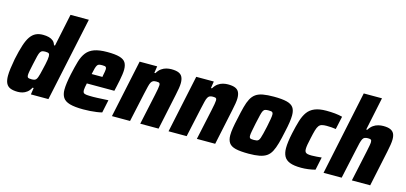

<svg xmlns="http://www.w3.org/2000/svg" viewBox="-65 -1186 3465 1638"><g transform="rotate(15 1667.5 -367.5)"><path d="M131 8Q91 8 65.5 -2Q40 -12 27.5 -36.5Q15 -61 15 -104Q15 -131 20 -169Q25 -207 34 -255Q50 -331 66.5 -382Q83 -433 103.5 -462.5Q124 -492 151 -505Q178 -518 214 -518Q244 -518 266.5 -512Q289 -506 304.5 -493Q320 -480 327 -456H336L396 -743H558L400 0H245L254 -59H244Q230 -32 211 -17.5Q192 -3 171.5 2.5Q151 8 131 8ZM217 -126Q231 -126 240.5 -128.5Q250 -131 256.5 -138.5Q263 -146 268 -160Q272 -170 277 -189.5Q282 -209 287.5 -233Q293 -257 298.5 -280.5Q304 -304 306.5 -323.5Q309 -343 309 -353Q309 -372 301 -378Q293 -384 271 -384Q255 -384 244.5 -381Q234 -378 226.5 -366Q219 -354 212.5 -328Q206 -302 196 -255Q187 -214 182.5 -190Q178 -166 178 -153Q178 -141 182 -135Q186 -129 195 -127.5Q204 -126 217 -126Z M709 8Q633 8 589.5 -4.5Q546 -17 528.5 -44.5Q511 -72 511 -113Q511 -141 516 -176.5Q521 -212 530 -254Q545 -323 559.5 -372.5Q574 -422 599.5 -454.5Q625 -487 668.5 -502.5Q712 -518 783 -518Q852 -518 890.5 -507Q929 -496 944 -472.5Q959 -449 959 -410Q959 -391 955.5 -366Q952 -341 946.5 -313Q941 -285 934 -254L925 -214H682Q678 -196 675 -179.5Q672 -163 672 -153Q672 -136 679 -128.5Q686 -121 705.5 -119Q725 -117 762 -117Q777 -117 799.5 -118Q822 -119 848 -120.5Q874 -122 897 -123L873 -9Q854 -4 826.5 0Q799 4 768.5 6Q738 8 709 8ZM701 -302H796L798 -316Q802 -337 804.5 -350Q807 -363 807 -372Q807 -384 803 -389.5Q799 -395 790.5 -396.5Q782 -398 769 -398Q752 -398 742 -395.5Q732 -393 725.5 -383.5Q719 -374 713.5 -355Q708 -336 701 -302Z M961 0 1069 -510H1224L1215 -450H1224Q1241 -478 1261.5 -492.5Q1282 -507 1304.5 -512.5Q1327 -518 1348 -518Q1389 -518 1412.5 -508Q1436 -498 1446 -477Q1456 -456 1456 -424Q1456 -405 1451.5 -377Q1447 -349 1440 -317L1373 0H1211L1269 -270Q1276 -303 1280 -325.5Q1284 -348 1284 -358Q1284 -370 1280.5 -375Q1277 -380 1270 -381.5Q1263 -383 1251 -383Q1234 -383 1223.5 -378.5Q1213 -374 1205.5 -361Q1198 -348 1192 -323Q1186 -298 1177 -258L1121 0Z M1461 0 1569 -510H1724L1715 -450H1724Q1741 -478 1761.5 -492.5Q1782 -507 1804.5 -512.5Q1827 -518 1848 -518Q1889 -518 1912.5 -508Q1936 -498 1946 -477Q1956 -456 1956 -424Q1956 -405 1951.5 -377Q1947 -349 1940 -317L1873 0H1711L1769 -270Q1776 -303 1780 -325.5Q1784 -348 1784 -358Q1784 -370 1780.5 -375Q1777 -380 1770 -381.5Q1763 -383 1751 -383Q1734 -383 1723.5 -378.5Q1713 -374 1705.5 -361Q1698 -348 1692 -323Q1686 -298 1677 -258L1621 0Z M2169 8Q2096 8 2054.5 -2Q2013 -12 1995.5 -37Q1978 -62 1978 -104Q1978 -132 1984 -169.5Q1990 -207 2001 -255Q2014 -318 2026 -363.5Q2038 -409 2054 -439Q2070 -469 2094.5 -486.5Q2119 -504 2157.5 -511Q2196 -518 2253 -518Q2326 -518 2367.5 -507.5Q2409 -497 2426.5 -472.5Q2444 -448 2444 -404Q2444 -377 2438.5 -340Q2433 -303 2422 -255Q2409 -192 2396.5 -147Q2384 -102 2368 -71.5Q2352 -41 2327.5 -24Q2303 -7 2264.5 0.5Q2226 8 2169 8ZM2182 -117Q2197 -117 2207 -119Q2217 -121 2223.5 -128Q2230 -135 2235.5 -150Q2241 -165 2247 -190.5Q2253 -216 2262 -255Q2271 -299 2275.5 -325Q2280 -351 2280 -366Q2280 -378 2275.5 -384Q2271 -390 2262.5 -391.5Q2254 -393 2239 -393Q2221 -393 2210 -389.5Q2199 -386 2192 -373Q2185 -360 2178.5 -332Q2172 -304 2161 -255Q2152 -210 2147 -184Q2142 -158 2142 -144Q2142 -132 2146 -126Q2150 -120 2159 -118.5Q2168 -117 2182 -117Z M2634 8Q2569 8 2532.5 -6.5Q2496 -21 2481 -50Q2466 -79 2466 -121Q2466 -147 2470.5 -181.5Q2475 -216 2484 -257Q2498 -322 2513 -371Q2528 -420 2551.5 -452.5Q2575 -485 2615 -501.5Q2655 -518 2717 -518Q2757 -518 2793 -514.5Q2829 -511 2859 -503L2834 -388Q2818 -391 2795 -392.5Q2772 -394 2752 -394Q2727 -394 2710.5 -389.5Q2694 -385 2683.5 -371Q2673 -357 2665 -329.5Q2657 -302 2647 -255Q2639 -220 2635 -196.5Q2631 -173 2631 -157Q2631 -139 2637.5 -130.5Q2644 -122 2657.5 -119Q2671 -116 2694 -116Q2713 -116 2737 -118Q2761 -120 2781 -122L2757 -8Q2726 0 2694.5 4Q2663 8 2634 8Z M2830 0 2986 -743H3147L3086 -451H3095Q3112 -478 3132.5 -492.5Q3153 -507 3176 -512.5Q3199 -518 3220 -518Q3260 -518 3282.5 -508Q3305 -498 3315 -478.5Q3325 -459 3325 -427Q3325 -407 3320.5 -378.5Q3316 -350 3309 -317L3242 0H3080L3138 -270Q3145 -303 3149 -325Q3153 -347 3153 -358Q3153 -375 3145 -379Q3137 -383 3120 -383Q3103 -383 3092 -378.5Q3081 -374 3074 -361Q3067 -348 3060.5 -323Q3054 -298 3046 -258L2990 0Z"/></g></svg>

Font: Saira SemiCondensed ExtraBold
Style: Italic
Weight: 800
Width: 4
Italic angle: -12°
Designer: Hector Gatti with collaboration of the Omnibus-Type team
Foundry: Omnibus-Type
Version: Version 1.101